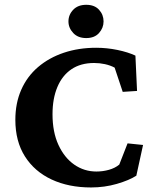

<svg xmlns="http://www.w3.org/2000/svg" viewBox="-20 -784 647 812"><path d="M365.2 8.8Q270.5 8.8 198.2 -24.9Q126 -58.6 85.4 -122.6Q44.9 -186.5 44.9 -277.3Q44.9 -347.7 69.8 -404.3Q94.7 -460.9 141.1 -500.5Q187.5 -540 250 -561Q312.5 -582 386.7 -582Q431.6 -582 476.6 -572.8Q521.5 -563.5 552.7 -548.8L559.6 -399.4L499 -395.5L464.8 -498Q446.3 -507.8 423.8 -512.7Q401.4 -517.6 377.9 -517.6Q321.3 -517.6 282.2 -491.2Q243.2 -464.8 222.7 -416Q202.1 -367.2 202.1 -300.8Q202.1 -225.6 227.1 -171.4Q252 -117.2 293.9 -87.9Q335.9 -58.6 387.7 -58.6Q415 -58.6 440.9 -65.9Q466.8 -73.2 484.4 -87.9L519.5 -177.7L585 -170.9L556.6 -41Q526.4 -21.5 474.1 -6.3Q421.9 8.8 365.2 8.8ZM344.7 -623Q309.6 -623 289.6 -644.5Q269.5 -666 269.5 -693.4Q269.5 -721.7 289.6 -742.7Q309.6 -763.7 344.7 -763.7Q379.9 -763.7 398.9 -742.7Q418 -721.7 418 -693.4Q418 -666 398.9 -644.5Q379.9 -623 344.7 -623Z"/></svg>

Font: Crimson Pro ExtraLight
Style: Bold
Weight: 700
Version: Version 1.002